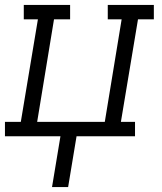

<svg xmlns="http://www.w3.org/2000/svg" viewBox="-33 -550 653 775"><path d="M177 205 211 0H-13V-58H51L120 -472H63V-530H250V-472H185L117 -58H390L458 -472H402V-530H588V-472H524L455 -58H512V0H276L242 205Z"/></svg>

Font: Iosevka Curly Slab LtExObl
Style: Regular
Weight: 300
Width: 7
Italic angle: -9°
Monospace: yes
Designer: Belleve Invis
Foundry: Belleve Invis
Version: Version 11.1.0; ttfautohint (v1.8.3)